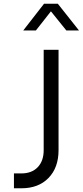

<svg xmlns="http://www.w3.org/2000/svg" viewBox="-20 -1013 445 1033"><path d="M55 0H95Q187 0 241 -55.5Q295 -111 295 -205V-745H215V-205Q215 -147 183 -113.5Q151 -80 95 -80H55ZM105 -849H173L254 -952L337 -849H405L291 -993H217Z"/></svg>

Font: Plus Jakarta Sans
Style: Regular
Weight: 400
Designer: Gumpita Rahayu
Foundry: Tokotype
Version: Version 2.004; ttfautohint (v1.8.3)